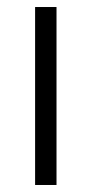

<svg xmlns="http://www.w3.org/2000/svg" viewBox="-20 -527 261 547"><path d="M141 0H80V-507H141Z"/></svg>

Font: Hind Colombo Light
Style: Regular
Weight: 300
Designer: Jyotish Sonowal, Aditi Pimprikar
Foundry: Indian Type Foundry
Version: Version 1.000;PS 1.0;hotconv 1.0.86;makeotf.lib2.5.63406; tt